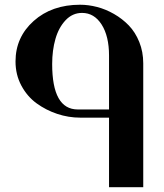

<svg xmlns="http://www.w3.org/2000/svg" viewBox="-20 -783 685 803"><path d="M314.9 -291Q266.6 -291 219.5 -306.6Q172.4 -322.3 133.1 -350.8Q93.8 -379.4 69.3 -425Q44.9 -470.7 44.9 -525.9Q44.9 -627.4 120.8 -695.3Q196.8 -763.2 314.9 -763.2Q349.6 -763.2 385.7 -753.9Q421.9 -744.6 456.8 -724.6Q491.7 -704.6 518.8 -676.5Q545.9 -648.4 562.5 -607.4Q579.1 -566.4 579.1 -518.1V-291H578.1H579.1V0H436V-291ZM305.2 -325.2H436V-550.8Q436 -631.8 405 -680.4Q374 -729 323.2 -729Q283.2 -729 254.4 -698.5Q225.6 -668 211.9 -620.4Q198.2 -572.8 198.2 -515.1Q198.2 -325.2 305.2 -325.2Z"/></svg>

Font: Laureen pro
Style: Bold
Weight: 700
Designer: Ahmed zaza
Foundry: zazatype
Version: Version 1.000